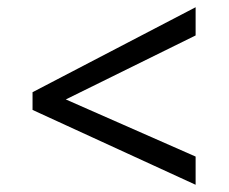

<svg xmlns="http://www.w3.org/2000/svg" viewBox="-20 -588 632 531"><path d="M70 -284V-333L521 -568V-490L162 -313L521 -155V-77Z"/></svg>

Font: lkorean15
Style: Book
Weight: 400
Designer: Jelle Bosma - Monotype Design Team
Foundry: Monotype Imaging Inc.
Version: Version 2.003